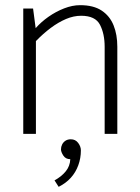

<svg xmlns="http://www.w3.org/2000/svg" viewBox="-20 -518 540 743"><path d="M119 0V-359Q147 -388 176.5 -410Q206 -432 235.5 -444.5Q265 -457 294 -457Q349 -457 367 -422Q385 -387 385 -337V0H434V-337Q434 -384 419.5 -420Q405 -456 373.5 -477Q342 -498 290 -498Q260 -498 228 -485.5Q196 -473 167.5 -453Q139 -433 118 -409L108 -485H70V0ZM254 21Q242 21 233.5 26.5Q225 32 220.5 41Q216 50 216 60Q216 70 225 84Q234 98 252 98Q251 125 234 145.5Q217 166 191 180L207 205Q235 191 254 170Q273 149 283 121.5Q293 94 293 64Q293 49 282.5 35Q272 21 254 21Z"/></svg>

Font: Catamaran Thin
Style: Regular
Weight: 100
Designer: Pria Ravichandran
Version: Version 2.000